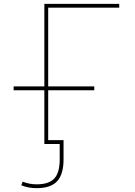

<svg xmlns="http://www.w3.org/2000/svg" viewBox="-20 -750 702 1000"><path d="M311 -20V80Q311 158 277.5 194Q244 230 171 230Q127 230 91 215L98 196Q132 210 171 210Q235 210 263 179.5Q291 149 291 80V0H231H221H211V-280H51V-300H211V-730H601V-710H231V-300H471V-280H231V-20Z"/></svg>

Font: Mplus 1p Thin
Style: Regular
Weight: 250
Version: Version 1.061